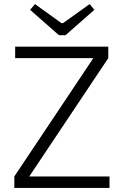

<svg xmlns="http://www.w3.org/2000/svg" viewBox="-20 -918 603 938"><path d="M268 -746H300L441 -870L418 -898L288 -805H280L151 -898L127 -870ZM515 -56H123L509 -634V-690H54V-634H436L50 -56V0H515Z"/></svg>

Font: SnT
Style: Regular
Weight: 300
Designer: Natanael Gama
Version: Version 1.001;PS 001.001;hotconv 1.0.70;makeotf.lib2.5.58329